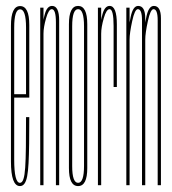

<svg xmlns="http://www.w3.org/2000/svg" viewBox="-20 -626 580 649"><path d="M47.5 3Q17 3 17 -80.5Q17 -164 17 -301Q17 -472.5 17 -539Q17 -605.5 48 -605.5Q79 -605.5 79 -541.5Q79 -477.5 79 -301Q79 -299 79 -296H24V-307.5H72L68 -302Q68 -470.5 68 -532.5Q68 -594.5 48 -594.5Q28 -594.5 28 -532.5Q28 -470.5 28 -302Q28 -166 28 -87Q28 -8 47.5 -8ZM47.5 -8Q55 -8 59.2 -20.8Q63.5 -33.5 65.2 -60.2Q67 -87 67.5 -129.2Q68 -171.5 68 -230H79Q79 -179 78.5 -140.5Q78 -102 76.5 -74.5Q75 -47 71.8 -30Q68.5 -13 62.5 -5Q56.5 3 47.5 3L46 -2Z M116 0V-600H127V-549V0ZM169 0V-421Q169 -505.5 169 -550.2Q169 -595 155 -595Q144.5 -595 135.8 -564.5Q127 -534 127 -512L124 -528Q124 -553 131.8 -579.5Q139.5 -606 156 -606Q180 -606 180 -556.8Q180 -507.5 180 -416V0Z M244 3Q213 3 213 -58Q213 -119 213 -300.5Q213 -482 213 -544Q213 -606 244 -606Q275 -606 275 -544Q275 -482 275 -300.5Q275 -119 275 -58Q275 3 244 3ZM244 -8Q264 -8 264 -65Q264 -122 264 -300.5Q264 -479 264 -537Q264 -595 244 -595Q224 -595 224 -537Q224 -479 224 -300.5Q224 -122 224 -65Q224 -8 244 -8Z M364 -332Q364 -481 364 -538Q364 -595 350.5 -595Q339.5 -595 330.8 -564.5Q322 -534 322 -512L319 -528Q319 -553 326.8 -579.5Q334.5 -606 350.5 -606Q375 -606 375 -543.5Q375 -481 375 -332ZM311 0V-600H322V-545.5V0Z M407 0V-600H418V-557V0ZM460 0V-477Q460 -519.5 460 -557.2Q460 -595 446 -595Q435.5 -595 426.8 -554.5Q418 -514 418 -492L414 -508Q414 -533 421.8 -569.5Q429.5 -606 447 -606Q471 -606 471 -563.8Q471 -521.5 471 -472V0ZM513 0V-477Q513 -519.5 513 -557.2Q513 -595 499 -595Q488.5 -595 479.8 -554.5Q471 -514 471 -492L467 -508Q467 -533 474.8 -569.5Q482.5 -606 500 -606Q524 -606 524 -563.8Q524 -521.5 524 -472V0Z"/></svg>

Font: Anybody UltraCondensed Thin
Style: Regular
Weight: 100
Width: 1
Designer: Tyler Finck
Foundry: Etcetera Type Company
Version: Version 1.110